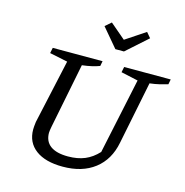

<svg xmlns="http://www.w3.org/2000/svg" viewBox="-127 -1014 1102 1143"><g transform="rotate(15 424.0 -442.5)"><path d="M360 10Q253 10 193.5 -34.5Q134 -79 134 -159Q134 -168 135 -179Q136 -190 138 -206L225 -601L114 -624L121 -658H428L422 -627Q400 -619 374.5 -613Q349 -607 315 -603L235 -201Q233 -189 231.5 -180Q230 -171 230 -164Q230 -111 267 -84Q304 -57 375 -57Q434 -57 478.5 -75.5Q523 -94 560 -134L659 -601L554 -624L561 -658H848L842 -627Q819 -620 792.5 -613.5Q766 -607 732 -603L654 -216Q633 -108 556.5 -49Q480 10 360 10ZM483 -747 385 -863 422 -895 517 -814 639 -895 666 -863 536 -747Z"/></g></svg>

Font: Piazzolla Thin Medium
Style: Italic
Weight: 500
Italic angle: -11.3°
Version: Version 2.005